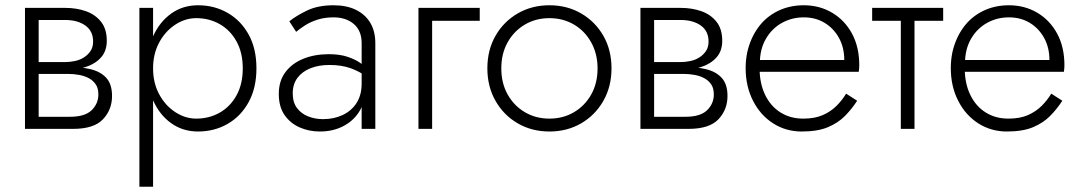

<svg xmlns="http://www.w3.org/2000/svg" viewBox="-20 -490 4111 730"><path d="M105 -236V-209H238Q261 -209 282 -205Q303 -201 319 -192Q335 -183 344.5 -168.5Q354 -154 354 -131Q354 -96 328.5 -71Q303 -46 246 -46H105V0H258Q337 0 371.5 -36.5Q406 -73 406 -125Q406 -170 384 -194Q362 -218 324 -227Q286 -236 238 -236ZM105 -224H228Q271 -224 306.5 -235.5Q342 -247 364 -271.5Q386 -296 386 -335Q386 -380 364 -407.5Q342 -435 306.5 -447.5Q271 -460 228 -460H105V-414H228Q275 -414 304.5 -393Q334 -372 334 -332Q334 -311 324.5 -296.5Q315 -282 299.5 -272Q284 -262 265 -258Q246 -254 228 -254H105ZM75 -460V0H127V-460Z M562 220V-460H510V220ZM955 -230Q955 -305 925.5 -358.5Q896 -412 845.5 -441Q795 -470 733 -470Q675 -470 631 -438.5Q587 -407 562.5 -353Q538 -299 538 -230Q538 -162 562.5 -107.5Q587 -53 631 -21.5Q675 10 733 10Q795 10 845.5 -19Q896 -48 925.5 -102Q955 -156 955 -230ZM903 -230Q903 -170 879 -127Q855 -84 815 -61.5Q775 -39 726 -39Q684 -39 646 -64Q608 -89 585 -132Q562 -175 562 -230Q562 -285 585 -328Q608 -371 646 -396Q684 -421 726 -421Q775 -421 815 -398.5Q855 -376 879 -333Q903 -290 903 -230Z M1093 -135Q1093 -170 1111 -194Q1129 -218 1160.5 -230.5Q1192 -243 1232 -243Q1279 -243 1313.5 -230.5Q1348 -218 1376 -197V-229Q1368 -238 1349.5 -251Q1331 -264 1301.5 -274Q1272 -284 1230 -284Q1176 -284 1133 -266.5Q1090 -249 1065 -215.5Q1040 -182 1040 -133Q1040 -84 1062 -52.5Q1084 -21 1119.5 -5.5Q1155 10 1196 10Q1245 10 1283.5 -9.5Q1322 -29 1344.5 -63.5Q1367 -98 1367 -142L1355 -172Q1355 -129 1336 -99Q1317 -69 1283.5 -53Q1250 -37 1208 -37Q1178 -37 1151.5 -47.5Q1125 -58 1109 -79.5Q1093 -101 1093 -135ZM1106 -369Q1120 -381 1140.5 -394Q1161 -407 1188 -415.5Q1215 -424 1248 -424Q1296 -424 1325.5 -398.5Q1355 -373 1355 -326V0H1407V-326Q1407 -371 1388 -403Q1369 -435 1333.5 -452.5Q1298 -470 1248 -470Q1189 -470 1147.5 -450Q1106 -430 1080 -409Z M1571 -460V0H1623V-411H1804V-460Z M1833 -230Q1833 -161 1864 -106.5Q1895 -52 1948.5 -21Q2002 10 2069 10Q2136 10 2189.5 -21Q2243 -52 2274 -106.5Q2305 -161 2305 -230Q2305 -300 2274 -354Q2243 -408 2189.5 -439Q2136 -470 2069 -470Q2002 -470 1948.5 -439Q1895 -408 1864 -354Q1833 -300 1833 -230ZM1886 -230Q1886 -286 1910 -329Q1934 -372 1975.5 -396.5Q2017 -421 2069 -421Q2121 -421 2162.5 -396.5Q2204 -372 2228 -328.5Q2252 -285 2252 -230Q2252 -174 2228 -131Q2204 -88 2162.5 -63.5Q2121 -39 2069 -39Q2017 -39 1975.5 -63.5Q1934 -88 1910 -131Q1886 -174 1886 -230Z M2445 -236V-209H2578Q2601 -209 2622 -205Q2643 -201 2659 -192Q2675 -183 2684.5 -168.5Q2694 -154 2694 -131Q2694 -96 2668.5 -71Q2643 -46 2586 -46H2445V0H2598Q2677 0 2711.5 -36.5Q2746 -73 2746 -125Q2746 -170 2724 -194Q2702 -218 2664 -227Q2626 -236 2578 -236ZM2445 -224H2568Q2611 -224 2646.5 -235.5Q2682 -247 2704 -271.5Q2726 -296 2726 -335Q2726 -380 2704 -407.5Q2682 -435 2646.5 -447.5Q2611 -460 2568 -460H2445V-414H2568Q2615 -414 2644.5 -393Q2674 -372 2674 -332Q2674 -311 2664.5 -296.5Q2655 -282 2639.5 -272Q2624 -262 2605 -258Q2586 -254 2568 -254H2445ZM2415 -460V0H2467V-460Z M2848 -217H3245Q3246 -223 3246.5 -229.5Q3247 -236 3247 -242Q3247 -311 3219.5 -362Q3192 -413 3144 -441.5Q3096 -470 3036 -470Q2981 -470 2936 -447.5Q2891 -425 2862 -384.5Q2833 -344 2821 -291Q2818 -276 2816.5 -261.5Q2815 -247 2815 -231Q2815 -162 2843 -107Q2871 -52 2919.5 -21Q2968 10 3028 10Q3089 10 3128 -6.5Q3167 -23 3193 -49.5Q3219 -76 3239 -107L3197 -134Q3182 -109 3160.5 -87.5Q3139 -66 3108.5 -52.5Q3078 -39 3034 -39Q2985 -39 2947.5 -62.5Q2910 -86 2889 -129.5Q2868 -173 2868 -231L2869 -249Q2869 -303 2892 -342.5Q2915 -382 2953 -403Q2991 -424 3036 -424Q3081 -424 3115.5 -403Q3150 -382 3170 -345.5Q3190 -309 3190 -262H2848Z M3296 -460V-411H3566V-460ZM3405 -446V0H3457V-446Z M3628 -217H4025Q4026 -223 4026.5 -229.5Q4027 -236 4027 -242Q4027 -311 3999.5 -362Q3972 -413 3924 -441.5Q3876 -470 3816 -470Q3761 -470 3716 -447.5Q3671 -425 3642 -384.5Q3613 -344 3601 -291Q3598 -276 3596.5 -261.5Q3595 -247 3595 -231Q3595 -162 3623 -107Q3651 -52 3699.5 -21Q3748 10 3808 10Q3869 10 3908 -6.5Q3947 -23 3973 -49.5Q3999 -76 4019 -107L3977 -134Q3962 -109 3940.5 -87.5Q3919 -66 3888.5 -52.5Q3858 -39 3814 -39Q3765 -39 3727.5 -62.5Q3690 -86 3669 -129.5Q3648 -173 3648 -231L3649 -249Q3649 -303 3672 -342.5Q3695 -382 3733 -403Q3771 -424 3816 -424Q3861 -424 3895.5 -403Q3930 -382 3950 -345.5Q3970 -309 3970 -262H3628Z"/></svg>

Font: Jost Light
Style: Regular
Weight: 300
Version: Version 3.710